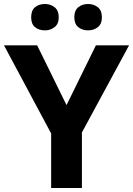

<svg xmlns="http://www.w3.org/2000/svg" viewBox="-20 -941 666 961"><path d="M313 -415 460 -714H626L390 -278V0H236V-273L0 -714H166ZM136 -854Q136 -889 155.5 -905Q175 -921 205 -921Q232 -921 253 -905Q274 -889 274 -854Q274 -821 253 -805Q232 -789 205 -789Q175 -789 155.5 -805Q136 -821 136 -854ZM352 -854Q352 -889 372 -905Q392 -921 421 -921Q449 -921 469.5 -905Q490 -889 490 -854Q490 -821 469.5 -805Q449 -789 421 -789Q392 -789 372 -805Q352 -821 352 -854Z"/></svg>

Font: Noto Sans Cherokee
Style: Bold
Weight: 700
Designer: Monotype Design Team
Foundry: Monotype Imaging Inc.
Version: Version 2.001; ttfautohint (v1.8.4.7-5d5b)